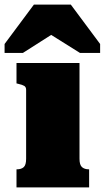

<svg xmlns="http://www.w3.org/2000/svg" viewBox="-44 -818 457 838"><path d="M265 -798H104L-24 -626V-587H56L227 -696H131L305 -587H393V-626ZM303 -543V-125Q303 -98 314 -88.5Q325 -79 343 -79H345V0H28V-79H30Q49 -79 59.5 -88.5Q70 -98 70 -125V-426Q70 -438 62 -443Q54 -448 36 -452L28 -454V-543Z"/></svg>

Font: Roboto Serif 20pt Black
Style: Regular
Weight: 900
Version: Version 1.008